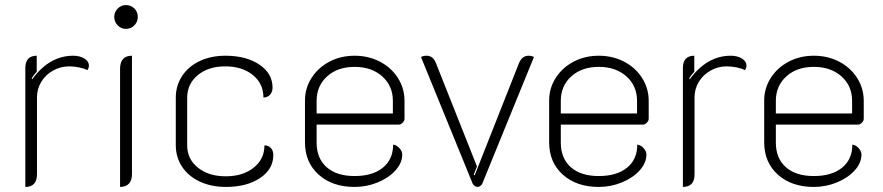

<svg xmlns="http://www.w3.org/2000/svg" viewBox="-20 -729 3485 758"><path d="M126 -345V-41Q126 9 80 9V-460Q80 -509 125 -509V-446Q112 -432 105 -420L107 -416Q175 -509 269 -509Q295 -509 313 -498Q331 -487 331 -470Q331 -461 325 -452Q312 -459 292 -463Q272 -467 253 -467Q219 -467 189.5 -450.5Q160 -434 143 -406Q126 -378 126 -345Z M431 -662Q431 -681 444.5 -695Q458 -709 477 -709Q497 -709 510.5 -695.5Q524 -682 524 -662Q524 -643 510.5 -629Q497 -615 477 -615Q458 -615 444.5 -629Q431 -643 431 -662ZM454 -457Q454 -509 501 -509V-41Q501 -17 489 -4Q477 9 454 9Z M674 -156V-343Q674 -391 699 -429Q724 -467 768.5 -488Q813 -509 870 -509Q952 -509 1004 -474Q1056 -439 1056 -383Q1056 -366 1046 -355Q1036 -344 1020 -344Q1020 -399 978 -433Q936 -467 869 -467Q803 -467 761 -432.5Q719 -398 719 -343V-155Q719 -101 761.5 -67Q804 -33 871 -33Q939 -33 981.5 -67Q1024 -101 1024 -155Q1040 -155 1049.5 -144.5Q1059 -134 1059 -117Q1059 -61 1006.5 -26Q954 9 872 9Q814 9 769 -12Q724 -33 699 -70.5Q674 -108 674 -156Z M1184 -167V-332Q1184 -381 1210 -421.5Q1236 -462 1280.5 -485.5Q1325 -509 1380 -509Q1435 -509 1480 -485.5Q1525 -462 1551 -421Q1577 -380 1577 -331V-260Q1577 -252 1569.5 -244.5Q1562 -237 1554 -237H1230V-166Q1230 -104 1269.5 -69Q1309 -34 1380 -34Q1451 -34 1491.5 -67Q1532 -100 1532 -158Q1545 -157 1556.5 -144.5Q1568 -132 1568 -119Q1568 -86 1541.5 -56.5Q1515 -27 1471.5 -9Q1428 9 1380 9Q1292 9 1238 -39.5Q1184 -88 1184 -167ZM1531 -281V-331Q1531 -390 1489 -427.5Q1447 -465 1380 -465Q1313 -465 1271.5 -427.5Q1230 -390 1230 -331V-281Z M1846 -4 1642 -504Q1652 -509 1664 -509Q1677 -509 1686 -502Q1695 -495 1701 -480L1863 -72L1850 -39L1854 -37L2029 -480Q2041 -509 2067 -509Q2078 -509 2088 -504L1884 -4Q1883 0 1877 4.5Q1871 9 1866 9Q1860 9 1854 5Q1848 1 1846 -4Z M2148 -167V-332Q2148 -381 2174 -421.5Q2200 -462 2244.5 -485.5Q2289 -509 2344 -509Q2399 -509 2444 -485.5Q2489 -462 2515 -421Q2541 -380 2541 -331V-260Q2541 -252 2533.5 -244.5Q2526 -237 2518 -237H2194V-166Q2194 -104 2233.5 -69Q2273 -34 2344 -34Q2415 -34 2455.5 -67Q2496 -100 2496 -158Q2509 -157 2520.5 -144.5Q2532 -132 2532 -119Q2532 -86 2505.5 -56.5Q2479 -27 2435.5 -9Q2392 9 2344 9Q2256 9 2202 -39.5Q2148 -88 2148 -167ZM2495 -281V-331Q2495 -390 2453 -427.5Q2411 -465 2344 -465Q2277 -465 2235.5 -427.5Q2194 -390 2194 -331V-281Z M2722 -345V-41Q2722 9 2676 9V-460Q2676 -509 2721 -509V-446Q2708 -432 2701 -420L2703 -416Q2771 -509 2865 -509Q2891 -509 2909 -498Q2927 -487 2927 -470Q2927 -461 2921 -452Q2908 -459 2888 -463Q2868 -467 2849 -467Q2815 -467 2785.5 -450.5Q2756 -434 2739 -406Q2722 -378 2722 -345Z M2997 -167V-332Q2997 -381 3023 -421.5Q3049 -462 3093.5 -485.5Q3138 -509 3193 -509Q3248 -509 3293 -485.5Q3338 -462 3364 -421Q3390 -380 3390 -331V-260Q3390 -252 3382.5 -244.5Q3375 -237 3367 -237H3043V-166Q3043 -104 3082.5 -69Q3122 -34 3193 -34Q3264 -34 3304.5 -67Q3345 -100 3345 -158Q3358 -157 3369.5 -144.5Q3381 -132 3381 -119Q3381 -86 3354.5 -56.5Q3328 -27 3284.5 -9Q3241 9 3193 9Q3105 9 3051 -39.5Q2997 -88 2997 -167ZM3344 -281V-331Q3344 -390 3302 -427.5Q3260 -465 3193 -465Q3126 -465 3084.5 -427.5Q3043 -390 3043 -331V-281Z"/></svg>

Font: K2D Thin
Style: Regular
Weight: 100
Designer: Katatrad Aksorn Co.,Ltd.
Foundry: Cadson Demak Co.,Ltd.
Version: Version 1.000; ttfautohint (v1.6)